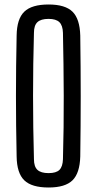

<svg xmlns="http://www.w3.org/2000/svg" viewBox="-20 -827 431 854"><path d="M196 7Q121 7 88 -25Q55 -57 54 -131Q51 -269 51 -400Q51 -531 54 -669Q55 -743 88 -775Q121 -807 196 -807Q270 -807 302.5 -775Q335 -743 337 -669Q339 -530 339 -399.5Q339 -269 337 -131Q335 -57 302.5 -25Q270 7 196 7ZM196 -57Q230 -57 244.5 -71.5Q259 -86 260 -119Q264 -260 263.5 -401.5Q263 -543 260 -681Q259 -714 244 -728.5Q229 -743 196 -743Q162 -743 146.5 -728.5Q131 -714 131 -681Q127 -543 127 -401.5Q127 -260 131 -119Q131 -86 146.5 -71.5Q162 -57 196 -57Z"/></svg>

Font: Big Shoulders Display Medium
Style: Regular
Weight: 500
Designer: Patric King
Foundry: XO Type Co
Version: Version 1.000; ttfautohint (v1.8.2)